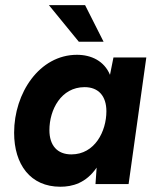

<svg xmlns="http://www.w3.org/2000/svg" viewBox="-20 -717 614 748"><path d="M215 10.5C262 10.5 315 -3.5 356.5 -64L352 0H481L550 -493H422L408.5 -425.5C386 -479.5 335.5 -503.5 280 -503.5C133.5 -503.5 35 -354.5 35 -200C35 -76 98.5 10.5 215 10.5ZM170.5 -697 287 -554.5H383.5L311.5 -697ZM172.5 -210C172.5 -289.5 218 -377.5 309.5 -377.5C364 -377.5 394.5 -342.5 394.5 -283.5C394.5 -205.5 349.5 -115.5 258 -115.5C203 -115.5 172.5 -150.5 172.5 -210Z"/></svg>

Font: HK Grotesk ExtraBold
Style: Italic
Weight: 800
Italic angle: -16°
Designer: Alfredo Marco Pradil
Foundry: Hanken Design Co.
Version: Version 3.001;FEAKit 1.0